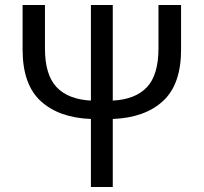

<svg xmlns="http://www.w3.org/2000/svg" viewBox="-20 -753 820 773"><path d="M709 -733V-553Q709 -413 636 -346Q563 -279 434 -274V0H346V-274Q217 -279 144 -346Q71 -413 71 -553V-733H161V-558Q161 -452 207.5 -402.5Q254 -353 346 -348V-733H434V-348Q526 -353 572 -402.5Q618 -452 618 -558V-733Z"/></svg>

Font: SpoqaHanSansJP-Regular
Style: Regular
Weight: 400
Designer: [Source Han Sans]
Ryoko NISHIZUKA  (kana & ideographs); Paul D. Hunt (Latin, Greek & Cyrillic); Wenlong ZHANG  (bopomofo
Foundry: Spoqa (http://bi.spoqa.com)
Version: Version 1.002.20150607